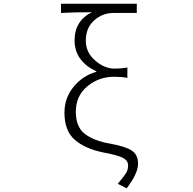

<svg xmlns="http://www.w3.org/2000/svg" viewBox="-20 -815 1040 1037"><path d="M664.1 202.1 616.2 177.7Q650.4 136.7 661.1 119.1Q671.9 101.6 671.9 79.1Q671.9 52.7 645 38.1Q618.2 23.4 540 8.8Q441.4 -10.7 384.8 -59.1Q328.1 -107.4 328.1 -206.1Q328.1 -286.1 377.9 -346.7Q427.7 -407.2 500 -426.8V-430.7Q447.3 -453.1 415 -495.6Q382.8 -538.1 382.8 -596.7Q382.8 -703.1 476.6 -749Q378.9 -749 309.6 -745.1V-794.9H718.8V-745.1H593.8Q533.2 -745.1 488.3 -704.6Q443.4 -664.1 443.4 -595.7Q443.4 -532.2 493.7 -488.3Q543.9 -444.3 599.6 -444.3Q633.8 -444.3 668 -450.2V-394.5Q636.7 -400.4 595.7 -400.4Q514.6 -400.4 452.1 -349.1Q389.6 -297.9 389.6 -210.9Q389.6 -128.9 439 -91.3Q488.3 -53.7 575.2 -39.1Q657.2 -24.4 691.4 -2Q725.6 20.5 725.6 69.3Q725.6 122.1 664.1 202.1Z"/></svg>

Font: GenEi Gothic M Light
Style: Regular
Weight: 300
Designer: o_tamon (Modified); [Source Han Sans]
Ryoko NISHIZUKA  (kana & ideographs); Paul D. Hunt (Latin, Greek & Cyrillic); Wenl
Version: Version 1.1a;Original Version 1.004